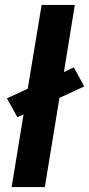

<svg xmlns="http://www.w3.org/2000/svg" viewBox="-20 -755 360 775"><path d="M27 0 75 -293 50 -282 8 -358 92 -397 148 -735H282L238 -464L278 -483L320 -406L220 -360L161 0Z"/></svg>

Font: Iosevka Aile Extrabold Oblique
Style: Regular
Weight: 800
Italic angle: -9°
Designer: Belleve Invis
Foundry: Belleve Invis
Version: Version 31.1.0; ttfautohint (v1.8.4)